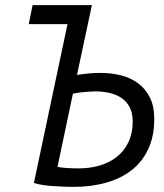

<svg xmlns="http://www.w3.org/2000/svg" viewBox="-20 -720 638 748"><path d="M243 -626H92L107 -700H338L280 -428Q286 -429 297 -430.5Q308 -432 321 -433.5Q334 -435 347.5 -435.5Q361 -436 372 -436Q413 -436 451 -426.5Q489 -417 518 -395.5Q547 -374 564 -340Q581 -306 581 -257Q581 -189 557.5 -139Q534 -89 492 -56.5Q450 -24 392.5 -8Q335 8 267 8Q254 8 234.5 7.5Q215 7 189 5Q169 4 149 1Q129 -2 112 -7ZM286 -64Q331 -64 369.5 -75.5Q408 -87 436.5 -110Q465 -133 481 -167.5Q497 -202 497 -247Q497 -280 485 -302.5Q473 -325 453 -338.5Q433 -352 406.5 -358Q380 -364 351 -364Q342 -364 329.5 -363Q317 -362 304 -361Q291 -360 280 -358Q269 -356 264 -355L204 -70Q217 -67 239.5 -65.5Q262 -64 286 -64Z"/></svg>

Font: PT Sans
Style: Italic
Weight: 400
Italic angle: -12°
Designer: A.Korolkova, O.Umpeleva, V.Yefimov
Foundry: ParaType Ltd
Version: Version 2.003W OFL